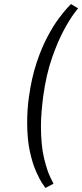

<svg xmlns="http://www.w3.org/2000/svg" viewBox="-20 -748 405 947"><path d="M365 -707Q365 -707 344.5 -680Q324 -653 294.5 -598.5Q265 -544 236.5 -462.5Q208 -381 193 -272Q188 -232 185 -195.5Q182 -159 182 -127Q182 -30 197.5 33Q213 96 228.5 127Q244 158 244 158L204 179Q204 179 190.5 159.5Q177 140 159 100.5Q141 61 127.5 0Q114 -61 114 -144Q114 -173 116 -205.5Q118 -238 123 -272Q136 -365 160.5 -438.5Q185 -512 214 -566.5Q243 -621 269.5 -656.5Q296 -692 313 -710Q330 -728 330 -728Z"/></svg>

Font: Arsenal SC
Style: Italic
Weight: 400
Italic angle: -9.10001°
Designer: Andrij Shevchenko
Foundry: Stairsfor
Version: Version 2.001; ttfautohint (v1.8.4.7-5d5b)